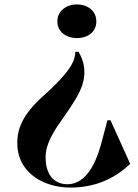

<svg xmlns="http://www.w3.org/2000/svg" viewBox="-20 -632 622 867"><path d="M301 215Q233 215 178 191Q123 167 90.5 121.5Q58 76 58 12Q58 -24 69.5 -57Q81 -90 105 -123Q129 -156 166 -190Q224 -242 257.5 -279Q291 -316 305.5 -344Q320 -372 320 -398H335Q349 -373 355 -351Q361 -329 361 -305Q361 -278 352 -249.5Q343 -221 322 -185.5Q301 -150 265 -99Q235 -58 218 -27Q201 4 193.5 28.5Q186 53 186 79Q186 116 197.5 143.5Q209 171 231.5 185.5Q254 200 284 200Q336 200 375 152.5Q414 105 440 6L465 -89H479L568 108Q529 145 485 169Q441 193 394.5 204Q348 215 301 215ZM327 -612Q352 -612 372 -602.5Q392 -593 403.5 -576Q415 -559 415 -535Q415 -512 403.5 -495Q392 -478 372 -469Q352 -460 327 -460Q303 -460 283 -469Q263 -478 251 -495Q239 -512 239 -535Q239 -559 251 -576Q263 -593 283 -602.5Q303 -612 327 -612Z"/></svg>

Font: Kalnia SemiBold
Style: Regular
Weight: 600
Designer: Frida Medrano
Foundry: Frida Medrano
Version: Version 1.105